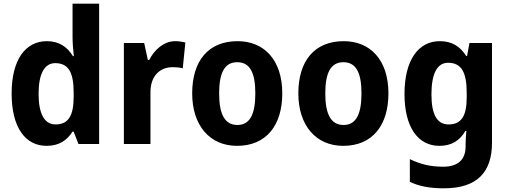

<svg xmlns="http://www.w3.org/2000/svg" viewBox="-20 -780 2752 1040"><path d="M232 10C302 10 343 -21 373 -67H379L405 0H517V-760H373V-580C373 -550 376 -507 380 -476H375C345 -525 301 -557 234 -557C118 -557 43 -457 43 -273C43 -90 117 10 232 10ZM281 -106C222 -106 189 -161 189 -272C189 -380 221 -438 279 -438C354 -438 379 -383 379 -277V-256C379 -154 351 -106 281 -106Z M929 -557C867 -557 816 -510 788 -455H781L761 -547H651V0H795V-278C794 -374 852 -416 913 -416C938 -416 956 -414 970 -410L984 -550C968 -554 947 -557 929 -557Z M1509 -274C1509 -456 1410 -557 1267 -557C1108 -557 1021 -450 1021 -274C1021 -102 1115 10 1264 10C1424 10 1509 -103 1509 -274ZM1167 -274C1167 -385 1196 -443 1265 -443C1335 -443 1363 -384 1363 -274C1363 -164 1335 -103 1266 -103C1196 -103 1167 -164 1167 -274Z M2084 -274C2084 -456 1985 -557 1842 -557C1683 -557 1596 -450 1596 -274C1596 -102 1690 10 1839 10C1999 10 2084 -103 2084 -274ZM1742 -274C1742 -385 1771 -443 1840 -443C1910 -443 1938 -384 1938 -274C1938 -164 1910 -103 1841 -103C1771 -103 1742 -164 1742 -274Z M2362 -557C2245 -557 2171 -453 2171 -271C2171 -91 2244 10 2360 10C2428 10 2471 -20 2501 -71H2506C2504 -49 2502 -18 2502 1V13C2502 87 2458 123 2381 123C2312 123 2258 110 2200 82V205C2253 230 2310 240 2385 240C2564 240 2645 153 2645 -7V-547H2523L2510 -477H2505C2472 -529 2428 -557 2362 -557ZM2407 -440C2480 -440 2508 -388 2508 -276V-252C2508 -152 2479 -106 2410 -106C2348 -106 2317 -158 2317 -269C2317 -381 2348 -440 2407 -440Z"/></svg>

Font: Noto Sans Lao Looped SemiCondensed
Style: Bold
Weight: 700
Width: 4
Designer: Mark Frömberg, Ben Mitchell
Foundry: The Fontpad Ltd
Version: Version 1.002